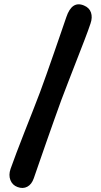

<svg xmlns="http://www.w3.org/2000/svg" viewBox="-20 -756 479 909"><path d="M270 -281.5Q256 -243.5 238 -192.5Q220 -141.5 201.2 -88.2Q182.5 -35 166.5 11.5Q150.5 58 140 88Q130 117 109.2 128Q88.5 139 63 129.5Q38.5 120.5 29.2 96.5Q20 72.5 30 43.5Q41 12 58.5 -34Q76 -80 96.2 -131.5Q116.5 -183 135.8 -232.2Q155 -281.5 169.5 -319.5Q183 -355.5 200 -403.8Q217 -452 234.8 -503.2Q252.5 -554.5 268.2 -599.8Q284 -645 294 -675Q320.5 -754 377.5 -730Q403 -719.5 410.8 -696.5Q418.5 -673.5 408.5 -644.5Q398 -613 380.2 -566.8Q362.5 -520.5 342.2 -468.8Q322 -417 303 -367.8Q284 -318.5 270 -281.5Z"/></svg>

Font: Fraunces 144pt SuperSoft Black
Style: Regular
Weight: 900
Version: Version 1.000;[b76b70a41]